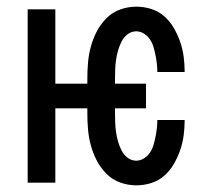

<svg xmlns="http://www.w3.org/2000/svg" viewBox="-20 -548 640 576"><path d="M389 8Q364 8 340.5 -0.5Q317 -9 299.5 -26.5Q282 -44 270.5 -66Q259 -88 252.5 -112Q246 -136 244 -160.5Q242 -185 242 -210V-223H146V0H63V-520H146V-297H242V-310Q242 -335 244 -359.5Q246 -384 252.5 -408Q259 -432 270.5 -454Q282 -476 299.5 -493.5Q317 -511 340.5 -519.5Q364 -528 389 -528Q412 -528 434 -521Q456 -514 473 -499Q490 -484 501.5 -464Q513 -444 520.5 -422.5Q528 -401 531 -378Q534 -355 534 -332H452Q452 -345 450.5 -357.5Q449 -370 446.5 -382.5Q444 -395 440.5 -407Q437 -419 430 -429.5Q423 -440 412 -447Q401 -454 389 -454Q374 -454 362.5 -445Q351 -436 344.5 -423Q338 -410 334 -396Q330 -382 328 -367.5Q326 -353 325.5 -338.5Q325 -324 325 -310V-297H418V-223H325V-210Q325 -196 325.5 -181.5Q326 -167 328 -152.5Q330 -138 334 -124Q338 -110 344.5 -97Q351 -84 362.5 -75Q374 -66 389 -66Q401 -66 412 -73Q423 -80 430 -90.5Q437 -101 440.5 -113Q444 -125 446.5 -137.5Q449 -150 450.5 -162.5Q452 -175 452 -188H534Q534 -165 531 -142Q528 -119 520.5 -97.5Q513 -76 501.5 -56Q490 -36 473 -21Q456 -6 434 1Q412 8 389 8Z"/></svg>

Font: Iosevka SS04 Extended
Style: Regular
Weight: 400
Width: 7
Monospace: yes
Designer: Belleve Invis
Foundry: Belleve Invis
Version: Version 19.0.0; ttfautohint (v1.8.4)